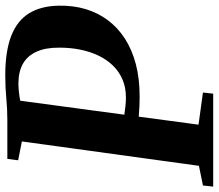

<svg xmlns="http://www.w3.org/2000/svg" viewBox="-78 -722 790 693"><g transform="rotate(-90 316.5 -375.0)"><path d="M-10 0 -6 -37 65 -51.5 153 -690.5 85 -704 90 -743H230Q271 -743 309.8 -746.8Q348.5 -750.5 391.5 -750.5Q478.5 -750.5 533.8 -729Q589 -707.5 615.5 -664.5Q642 -621.5 643 -557Q644 -505.5 630.8 -461Q617.5 -416.5 590.8 -380.5Q564 -344.5 524.2 -318.8Q484.5 -293 432 -279.2Q379.5 -265.5 315 -265.5Q300 -265.5 281 -266.2Q262 -267 245 -268.5Q228 -270 219 -271L219.5 -326.5Q232 -323.5 247.5 -321Q263 -318.5 279.8 -316.8Q296.5 -315 312 -315Q347.5 -315 376.2 -327.2Q405 -339.5 426.5 -361.5Q448 -383.5 462.5 -413.5Q477 -443.5 484.2 -479.2Q491.5 -515 491.5 -554.5Q492 -604 477.2 -637Q462.5 -670 433.8 -686.5Q405 -703 362 -703Q347.5 -703 331.2 -701.2Q315 -699.5 298.2 -696.2Q281.5 -693 264.5 -688L304 -726L213.5 -53L329.5 -37L325.5 0Z"/></g></svg>

Font: Merriweather 60pt
Style: Bold Italic
Weight: 700
Italic angle: -7.8°
Version: Version 2.101